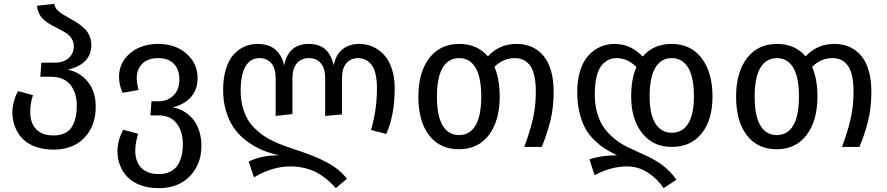

<svg xmlns="http://www.w3.org/2000/svg" viewBox="-20 -769 4643 1005"><path d="M334 -403.8Q395 -394 438 -343Q481 -292 481 -210Q481 -109.4 421.4 -47.6Q361.8 14.2 259.8 14.2Q205.6 14.2 163.6 -1.7Q121.6 -17.6 96.2 -44.9Q70.8 -72.3 57.9 -106.7Q44.9 -141.1 44.9 -180.2Q44.9 -236.3 74.2 -292L152.8 -271Q138.2 -229.5 138.2 -182.1Q138.2 -125.5 169.2 -92.8Q200.2 -60.1 259.8 -60.1Q324.7 -60.1 353.3 -100.8Q381.8 -141.6 381.8 -216.8Q381.8 -284.2 347.9 -325.7Q314 -367.2 245.1 -367.2H190.9L196.8 -440.9H265.1Q313 -440.9 339.6 -465.1Q366.2 -489.3 366.2 -526.9Q366.2 -548.3 356.2 -565.2Q346.2 -582 329.8 -593.3Q313.5 -604.5 293.7 -614.5Q273.9 -624.5 253.7 -635.5Q233.4 -646.5 216.3 -659.4Q199.2 -672.4 187.5 -692.6Q175.8 -712.9 173.8 -738.8L264.2 -749Q266.1 -732.9 277.8 -719.2Q289.6 -705.6 306.9 -694.8Q324.2 -684.1 344.5 -673.1Q364.7 -662.1 384.8 -649.2Q404.8 -636.2 421.1 -620.8Q437.5 -605.5 447.8 -583Q458 -560.5 458 -533.2Q458 -433.6 334 -403.8Z M883.8 -207Q913.6 -201.7 939.7 -187.3Q965.8 -172.9 987.3 -148.7Q1008.8 -124.5 1021.5 -87.2Q1034.2 -49.8 1034.2 -3.9Q1034.2 90.3 973.9 153.1Q913.6 215.8 811 215.8Q756.8 215.8 714.6 200Q672.4 184.1 646.7 157Q621.1 129.9 607.9 95.5Q594.7 61 594.7 22Q594.7 -32.7 625 -89.8L703.1 -68.8Q688 -20.5 688 20Q688 76.7 719.5 109.4Q751 142.1 811 142.1Q845.2 142.1 870.4 129.9Q895.5 117.7 909.7 95.7Q923.8 73.7 930.4 46.4Q937 19 937 -15.1Q937 -80.6 905 -122.8Q873 -165 809.1 -165H767.1L772.9 -238.8H811Q856.4 -238.8 887.7 -269Q918.9 -299.3 918.9 -355Q918.9 -403.3 890.9 -434.1Q862.8 -464.8 808.1 -464.8Q753.4 -464.8 724.6 -435.3Q695.8 -405.8 695.8 -359.9Q695.8 -335.9 705.1 -297.9L622.1 -283.2Q603 -323.7 603 -366.2Q603 -441.4 660.9 -490.2Q718.8 -539.1 808.1 -539.1Q898.4 -539.1 956.3 -488Q1014.2 -437 1014.2 -360.8Q1014.2 -299.3 978.8 -260.3Q943.4 -221.2 883.8 -207Z M1860.8 -539.1Q1897.9 -539.1 1930.9 -524.7Q1963.9 -510.3 1989.7 -482.7Q2015.6 -455.1 2030.8 -410.2Q2045.9 -365.2 2045.9 -308.1Q2045.9 -166 2002 -67.9L1921.9 -88.9Q1953.1 -192.9 1953.1 -307.1Q1953.1 -352.5 1944.8 -384.8Q1936.5 -417 1921.6 -433.6Q1906.7 -450.2 1890.4 -457.5Q1874 -464.8 1854 -464.8Q1816.4 -464.8 1793.2 -438.2Q1770 -411.6 1770 -357.9V-169.9L1682.1 -162.1V-357.9Q1682.1 -412.1 1658.9 -438.5Q1635.7 -464.8 1597.2 -464.8Q1558.1 -464.8 1534.4 -438.2Q1510.7 -411.6 1510.7 -357.9V-171.9L1422.9 -162.1V-357.9Q1422.9 -412.1 1399.9 -438.5Q1377 -464.8 1337.9 -464.8Q1290.5 -464.8 1265.1 -421.4Q1239.7 -377.9 1239.7 -294.9Q1239.7 -250.5 1249.5 -212.6Q1259.3 -174.8 1274.7 -147.5Q1290 -120.1 1314.5 -96.4Q1338.9 -72.8 1362.1 -57.1Q1385.3 -41.5 1416.7 -27.3Q1448.2 -13.2 1471.9 -4.4Q1495.6 4.4 1526.9 14.6Q1528.3 15.1 1528.8 15.1Q1553.2 23.4 1566.4 27.8Q1579.6 32.2 1606.2 42.5Q1632.8 52.7 1649.9 60.5Q1667 68.4 1691.2 81.1Q1715.3 93.8 1732.2 106Q1749 118.2 1766.4 134Q1783.7 149.9 1795.9 167L1737.8 215.8Q1681.2 152.8 1623.8 127.4Q1566.4 102.1 1500 102.1Q1406.2 102.1 1309.1 159.2L1281.7 76.2Q1320.3 58.6 1356.7 51.3Q1393.1 43.9 1441.9 43.9Q1393.6 33.7 1352.1 16.1Q1310.5 -1.5 1272.2 -30Q1233.9 -58.6 1207 -95.5Q1180.2 -132.3 1164.1 -184.3Q1147.9 -236.3 1147.9 -297.9Q1147.9 -360.4 1162.6 -407.7Q1177.2 -455.1 1202.6 -483.2Q1228 -511.2 1259.5 -525.1Q1291 -539.1 1328.1 -539.1Q1440.9 -539.1 1467.8 -426.8Q1477.5 -482.4 1510.3 -510.7Q1543 -539.1 1594.7 -539.1Q1650.4 -539.1 1681.9 -511.7Q1713.4 -484.4 1727.1 -426.8Q1736.8 -481.9 1772 -510.5Q1807.1 -539.1 1860.8 -539.1Z M2683.1 -539.1Q2774.4 -539.1 2826.2 -475.1Q2877.9 -411.1 2877.9 -288.1Q2877.9 -206.1 2861.1 -137.7Q2844.2 -69.3 2815.9 0H2724.1Q2756.3 -85.9 2770.5 -151.6Q2784.7 -217.3 2784.7 -287.1Q2784.7 -383.3 2755.9 -424.1Q2727.1 -464.8 2674.8 -464.8Q2613.8 -464.8 2567.9 -418.9Q2595.7 -354.5 2595.7 -264.2Q2595.7 -137.2 2539.1 -62.5Q2482.4 12.2 2382.8 12.2Q2282.2 12.2 2226.1 -60.8Q2169.9 -133.8 2169.9 -263.2Q2169.9 -390.1 2226.8 -464.6Q2283.7 -539.1 2383.8 -539.1Q2478 -539.1 2533.7 -474.1Q2594.2 -539.1 2683.1 -539.1ZM2499 -264.2Q2499 -364.7 2469 -414.8Q2439 -464.8 2383.8 -464.8Q2327.6 -464.8 2297.4 -414.8Q2267.1 -364.7 2267.1 -263.2Q2267.1 -162.1 2296.9 -112.1Q2326.7 -62 2382.8 -62Q2439 -62 2469 -112.3Q2499 -162.6 2499 -264.2Z M3496.6 0Q3397.5 0 3340.6 -72.8Q3283.7 -145.5 3283.7 -264.2Q3283.7 -356.4 3311.5 -418Q3264.6 -464.8 3207.5 -464.8Q3186 -464.8 3167.7 -457Q3149.4 -449.2 3131.6 -429.7Q3113.8 -410.2 3103.5 -370.6Q3093.3 -331.1 3093.3 -274.9Q3093.3 -225.1 3104.5 -183.3Q3115.7 -141.6 3134 -112.1Q3152.3 -82.5 3179.7 -57.4Q3207 -32.2 3234.6 -15.6Q3262.2 1 3297.4 16.1Q3378.9 52.2 3409.2 70.3Q3479.5 111.8 3520.5 171.9L3453.6 215.8Q3422.4 167.5 3371.8 134.8Q3321.3 102.1 3262.7 102.1Q3178.2 102.1 3092.3 147.9L3065.4 64.9Q3127.4 43.9 3210.4 43.9Q3173.8 26.4 3146.5 9Q3119.1 -8.3 3090.3 -36.4Q3061.5 -64.5 3043.2 -97.9Q3024.9 -131.3 3013.2 -180.2Q3001.5 -229 3001.5 -288.1Q3001.5 -352.1 3017.6 -401.4Q3033.7 -450.7 3061.5 -480.2Q3089.4 -509.8 3123.8 -524.4Q3158.2 -539.1 3197.3 -539.1Q3281.2 -539.1 3344.2 -473.1Q3399.9 -539.1 3495.6 -539.1Q3595.7 -539.1 3652.6 -464.6Q3709.5 -390.1 3709.5 -263.2Q3709.5 -142.1 3653.1 -71Q3596.7 0 3496.6 0ZM3495.6 -464.8Q3440.4 -464.8 3410.4 -414.8Q3380.4 -364.7 3380.4 -264.2Q3380.4 -170.9 3410.6 -122.6Q3440.9 -74.2 3496.6 -74.2Q3552.2 -74.2 3582.3 -122.3Q3612.3 -170.4 3612.3 -263.2Q3612.3 -364.7 3582 -414.8Q3551.8 -464.8 3495.6 -464.8Z M4346.2 -539.1Q4437.5 -539.1 4489.3 -475.1Q4541 -411.1 4541 -288.1Q4541 -206.1 4524.2 -137.7Q4507.3 -69.3 4479 0H4387.2Q4419.4 -85.9 4433.6 -151.6Q4447.8 -217.3 4447.8 -287.1Q4447.8 -383.3 4418.9 -424.1Q4390.1 -464.8 4337.9 -464.8Q4276.9 -464.8 4231 -418.9Q4258.8 -354.5 4258.8 -264.2Q4258.8 -137.2 4202.1 -62.5Q4145.5 12.2 4045.9 12.2Q3945.3 12.2 3889.2 -60.8Q3833 -133.8 3833 -263.2Q3833 -390.1 3889.9 -464.6Q3946.8 -539.1 4046.9 -539.1Q4141.1 -539.1 4196.8 -474.1Q4257.3 -539.1 4346.2 -539.1ZM4162.1 -264.2Q4162.1 -364.7 4132.1 -414.8Q4102.1 -464.8 4046.9 -464.8Q3990.7 -464.8 3960.4 -414.8Q3930.2 -364.7 3930.2 -263.2Q3930.2 -162.1 3960 -112.1Q3989.7 -62 4045.9 -62Q4102.1 -62 4132.1 -112.3Q4162.1 -162.6 4162.1 -264.2Z"/></svg>

Font: FiraGO
Style: Regular
Weight: 400
Designer: bBox Type
Foundry: bBox Type GmbH
Version: Version 1.001;PS 001.001;hotconv 1.0.88;makeotf.lib2.5.64775